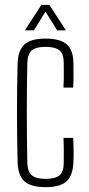

<svg xmlns="http://www.w3.org/2000/svg" viewBox="-20 -765 366 791"><path d="M241.5 -404Q242.5 -423 242.8 -440.2Q243 -457.5 242.8 -473.5Q242.5 -489.5 242.5 -505Q242.5 -544 224.5 -558Q206.5 -572 167.5 -572Q128 -572 110.8 -557.2Q93.5 -542.5 92.5 -504Q91.5 -457.5 91 -407.5Q90.5 -357.5 90.5 -305.2Q90.5 -253 91 -200Q91.5 -147 92.5 -95Q93.5 -57 111.5 -42.5Q129.5 -28 167.5 -28Q206.5 -28 224.5 -42Q242.5 -56 242.5 -95Q242.5 -119 242.8 -143Q243 -167 241.5 -197H281.5Q283 -172.5 283.2 -144.2Q283.5 -116 282.5 -98Q280.5 -42.5 254.5 -18.2Q228.5 6 167.5 6Q107 6 80.5 -18.2Q54 -42.5 52.5 -98Q51.5 -141 50.8 -190Q50 -239 50 -291.2Q50 -343.5 50.5 -396.8Q51 -450 52.5 -501Q54 -557.5 80.5 -581.8Q107 -606 167.5 -606Q228.5 -606 255.5 -581.8Q282.5 -557.5 282.5 -502Q282.5 -479.5 282.8 -455.8Q283 -432 281.5 -404ZM82.5 -640 150.5 -745H183.5L251.5 -640H215.5L167.5 -717L119.5 -640Z"/></svg>

Font: Big Shoulders Text SC Thin
Style: Regular
Weight: 100
Designer: Patric King
Foundry: XO Type Co
Version: Version 2.002